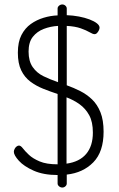

<svg xmlns="http://www.w3.org/2000/svg" viewBox="-20 -788 531 860"><path d="M259 52Q251 52 244.5 46.5Q238 41 238 34V-4Q175 -4 131 -23.5Q87 -43 64.5 -68Q42 -93 42 -108Q42 -114 45.5 -121Q49 -128 54.5 -132Q60 -136 65 -136Q73 -136 82.5 -123.5Q92 -111 109.5 -94.5Q127 -78 157.5 -65Q188 -52 238 -52V-367Q205 -378 173.5 -390.5Q142 -403 116 -422.5Q90 -442 75 -473Q60 -504 60 -552Q60 -600 76 -631Q92 -662 118 -680.5Q144 -699 175.5 -708.5Q207 -718 238 -719V-750Q238 -757 244.5 -762.5Q251 -768 259 -768Q267 -768 273 -762.5Q279 -757 279 -750V-720Q307 -719 333.5 -714Q360 -709 381 -701Q402 -693 414 -683.5Q426 -674 426 -664Q426 -659 423 -652.5Q420 -646 415 -640.5Q410 -635 403 -635Q396 -635 381.5 -643.5Q367 -652 342 -661Q317 -670 279 -672V-406Q310 -395 339.5 -380Q369 -365 392.5 -342.5Q416 -320 430 -285Q444 -250 444 -198Q444 -108 398 -61Q352 -14 279 -6V34Q279 41 273 46.5Q267 52 259 52ZM278 -55Q336 -63 366 -98.5Q396 -134 396 -194Q396 -242 379.5 -272Q363 -302 336.5 -321Q310 -340 278 -352ZM240 -420V-672Q206 -670 176 -658.5Q146 -647 127 -623Q108 -599 108 -557Q108 -514 126.5 -487.5Q145 -461 175 -446.5Q205 -432 240 -420Z"/></svg>

Font: Dosis ExtraLight Light
Style: Regular
Weight: 300
Version: Version 3.001; ttfautohint (v1.8.2)